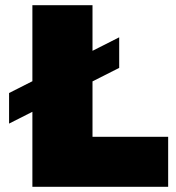

<svg xmlns="http://www.w3.org/2000/svg" viewBox="-20 -721 679 741"><path d="M15 -362 440 -577V-459L15 -244ZM105 -701H337V-193H629V0H105Z"/></svg>

Font: Alexandria Black
Style: Regular
Weight: 900
Designer: Mohamed Gaber
Foundry: Kief Type Foundry
Version: Version 5.100